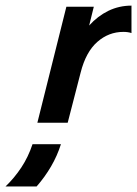

<svg xmlns="http://www.w3.org/2000/svg" viewBox="-135 -441 493 690"><path d="M-0.7 0 103.5 -416.7H202.1L185.4 -349.3Q216 -383.3 254.5 -402.1Q293.1 -420.8 337.5 -420.8V-322.2Q325 -326.4 308.3 -326.4Q255.6 -326.4 214.6 -290.3Q173.6 -254.2 154.9 -180.6L108.3 0ZM-115.3 229.2Q-83.3 198.6 -58.3 160.8Q-33.3 122.9 -18.1 77.1H84Q70.8 118.8 48.6 156.9Q26.4 195.1 -3.5 229.2Z"/></svg>

Font: Afacad SemiBold
Style: Italic
Weight: 600
Italic angle: -14°
Designer: Kristian Moeller
Foundry: Dicotype
Version: Version 1.000